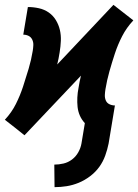

<svg xmlns="http://www.w3.org/2000/svg" viewBox="-48 -549 570 792"><path d="M177 223 176 130Q195 130 214 125.5Q233 121 249 109Q265 97 275 79Q285 61 288 43L302 -41Q289 -55 281.5 -72Q274 -89 272 -108Q270 -127 271 -147Q272 -167 276 -187Q278 -200 280.5 -212.5Q283 -225 286 -237L53 9L13 -23L-28 -55Q0 -85 17.5 -120Q35 -155 47 -191.5Q59 -228 70 -265Q81 -302 87 -339Q89 -351 89.5 -363Q90 -375 85 -385.5Q80 -396 70 -401Q60 -406 48 -406L67 -520Q90 -520 112.5 -515Q135 -510 153 -497.5Q171 -485 182.5 -466Q194 -447 199 -425.5Q204 -404 203 -380.5Q202 -357 198 -333Q196 -320 193.5 -307.5Q191 -295 188 -283L420 -529L461 -497L502 -465Q474 -435 456 -400Q438 -365 426 -328.5Q414 -292 403.5 -255Q393 -218 387 -181Q385 -169 384.5 -157Q384 -145 388.5 -134.5Q393 -124 403.5 -119Q414 -114 426 -114L400 43Q395 68 386 93Q377 118 361.5 139.5Q346 161 323.5 178Q301 195 276.5 205Q252 215 227 219Q202 223 177 223Z"/></svg>

Font: Iosevka SS18 Heavy
Style: Italic
Weight: 900
Italic angle: -9°
Monospace: yes
Designer: Belleve Invis
Foundry: Belleve Invis
Version: Version 25.1.1; ttfautohint (v1.8.4)